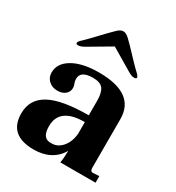

<svg xmlns="http://www.w3.org/2000/svg" viewBox="-161 -749 789 859"><g transform="rotate(30 233.5 -319.5)"><path d="M141 10Q13 10 13 -103Q13 -176 77.5 -211Q142 -246 279 -246V-321Q279 -362 265 -381.5Q251 -401 212 -401Q148 -401 148 -359Q148 -347 153 -335Q157 -324 157 -317Q157 -296 141.5 -283.5Q126 -271 102 -271Q74 -271 56.5 -287.5Q39 -304 39 -329Q39 -377 89 -406Q139 -435 224 -435Q410 -435 410 -302V-51Q410 -32 423 -32L456 -34V0H274Q278 -21 278 -37L279 -62Q236 10 141 10ZM198 -54Q229 -54 251.5 -80Q274 -106 279 -148V-211Q149 -211 149 -115Q149 -82 161 -67Q173 -52 198 -54ZM81 -493Q70 -493 70 -501Q70 -504 78 -514Q90 -526 98 -533Q122 -557 146 -583L169 -607L193 -631Q210 -649 226 -649Q241 -649 259 -631L283 -607L306 -583Q330 -557 354 -533Q362 -526 374 -514Q382 -504 382 -501Q382 -493 370 -493Q356 -493 337 -505L226 -571L114 -505Q94 -493 81 -493Z"/></g></svg>

Font: UnnaBold
Style: Bold
Weight: 700
Designer: Jorge de Buen Unna
Foundry: Omnibus-Type
Version: Version 2.008;hotconv 1.0.109;makeotfexe 2.5.65596